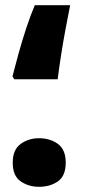

<svg xmlns="http://www.w3.org/2000/svg" viewBox="-20 -702 380 739"><path d="M35 -397 28 -408Q37 -444 51 -494.5Q65 -545 81.5 -595Q98 -645 114 -682H250Q241 -637 231.5 -586Q222 -535 214.5 -486Q207 -437 202 -397ZM130 17Q90 17 59.5 -4Q29 -25 29 -76Q29 -126 59.5 -148Q90 -170 130 -170Q173 -170 203 -148Q233 -126 233 -76Q233 -25 203 -4Q173 17 130 17Z"/></svg>

Font: Noto Sans
Style: Bold
Weight: 700
Designer: Monotype Design Team
Foundry: Monotype Imaging Inc.
Version: Version 2.000;GOOG;noto-source:20170915:90ef993387c0; ttfaut